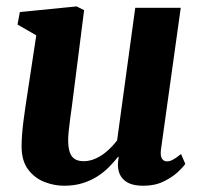

<svg xmlns="http://www.w3.org/2000/svg" viewBox="-20 -584 644 614"><path d="M185 10Q153.5 10 122.5 -2Q91.5 -14 70.5 -41.2Q49.5 -68.5 49 -114.5Q49 -131.5 50.5 -152.5Q52 -173.5 55 -196.8Q58 -220 61.5 -243.8Q65 -267.5 68.5 -290L96 -471L36 -505.5L43.5 -545.5L225 -563.5L249 -551.5L215.5 -288Q213 -267 210 -245Q207 -223 204.2 -202.8Q201.5 -182.5 199.8 -165.5Q198 -148.5 198 -136.5Q198 -112 203.2 -97Q208.5 -82 219.5 -75.2Q230.5 -68.5 247.5 -68.5Q268 -68.5 288 -78Q308 -87.5 324.8 -102.8Q341.5 -118 354.5 -135L412.5 -559H558L494.5 -104Q492.5 -85 498 -76.5Q503.5 -68 513.5 -68Q522.5 -68 532 -72.8Q541.5 -77.5 559 -91.5L572.5 -60Q567 -51 549.2 -34.2Q531.5 -17.5 503.5 -3.8Q475.5 10 439 10Q400.5 10 381 -4.8Q361.5 -19.5 358 -45Q357.5 -48 357.2 -52.2Q357 -56.5 357.2 -61.5Q357.5 -66.5 358.2 -72Q359 -77.5 359.5 -82L358 -83Q345 -66.5 328.5 -49.8Q312 -33 290.8 -19.5Q269.5 -6 243.2 2Q217 10 185 10Z"/></svg>

Font: Merriweather 28pt ExtraBold
Style: Italic
Weight: 800
Italic angle: -7.8°
Version: Version 2.101